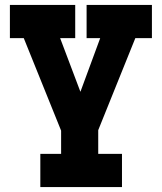

<svg xmlns="http://www.w3.org/2000/svg" viewBox="-20 -526 654 776"><path d="M527 -372 377 0V96H473V230H143V96H227V2L76 -372H20V-506H284V-372H223L305 -155L385 -372H330V-506H594V-372Z"/></svg>

Font: Arvo
Style: Bold
Weight: 700
Designer: Anton Koovit (Cyrillic Expansion: Cyreal)
Foundry: Anton Koovit, Yassin Baggar
Version: Version 3.000